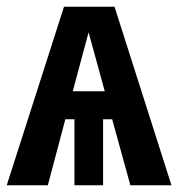

<svg xmlns="http://www.w3.org/2000/svg" viewBox="-22 -550 529 570"><path d="M311 -196H284V0H199V-196H172L120 0H-2L168 -530H318L487 0H365ZM289 -279 241 -454 194 -279Z"/></svg>

Font: Fira Sans Compressed SemiBold
Style: Regular
Weight: 600
Width: 1
Designer: bBox Type GmbH & Carrois Corporate GbR & Edenspiekermann AG
Foundry: bBox Type GmbH & Carrois Corporate GbR & Edenspiekermann AG
Version: Version 4.301